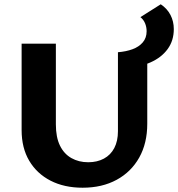

<svg xmlns="http://www.w3.org/2000/svg" viewBox="-20 -862 832 897"><path d="M366 15Q280 15 216 -18Q152 -51 116.5 -111Q81 -171 81 -254V-658H241V-281Q241 -221 260 -182Q279 -143 313.5 -123.5Q348 -104 392 -104Q434 -104 465.5 -121Q497 -138 514 -170.5Q531 -203 531 -249V-618H668V-284Q668 -193 630.5 -126Q593 -59 525 -22Q457 15 366 15ZM566 -545 531 -618Q569 -621 599 -632Q629 -643 647 -664Q665 -685 665 -716Q665 -735 658 -752.5Q651 -770 636 -782L731 -842Q761 -822 776.5 -792Q792 -762 792 -726Q792 -672 763 -632.5Q734 -593 683 -570.5Q632 -548 566 -545Z"/></svg>

Font: Ysabeau ExtraBold
Style: Regular
Weight: 800
Designer: Christian Thalmann (Catharsis Fonts)
Version: Version 2.002